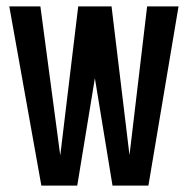

<svg xmlns="http://www.w3.org/2000/svg" viewBox="-20 -579 585 599"><path d="M9 -559 109 0H221L276 -335L331 0H443L537 -559H439L384 -95L328 -559H224L168 -94L106 -559Z"/></svg>

Font: Modon Arabic
Style: Bold
Weight: 700
Designer: Ahmedzaza
Foundry: Ahmedzaza
Version: Version 2.010